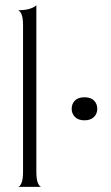

<svg xmlns="http://www.w3.org/2000/svg" viewBox="-20 -730 432 750"><path d="M50 0Q57 0 63.5 -14Q70 -28 70 -60V-630Q70 -662 63.5 -675.5Q57 -689 50 -690Q80 -690 98.5 -696.5Q117 -703 122 -710V-60Q122 -28 128.5 -14Q135 0 142 0ZM310 -260Q286 -260 273 -273Q260 -286 260 -305Q260 -324 272.5 -337Q285 -350 310 -350Q335 -350 347.5 -337Q360 -324 360 -305Q360 -286 347 -273Q334 -260 310 -260Z"/></svg>

Font: Red Rose Light
Style: Regular
Weight: 300
Designer: Jaikishan Patel
Version: Version 1.001; ttfautohint (v1.8.3)